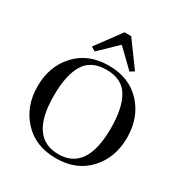

<svg xmlns="http://www.w3.org/2000/svg" viewBox="-209 -1079 1188 1247"><g transform="rotate(30 385.5 -455.0)"><path d="M721 -336Q721 -186 630 -87.5Q539 11 386 11Q233 11 141.5 -87.5Q50 -186 50 -336Q50 -486 141.5 -584.5Q233 -683 386 -683Q539 -683 630 -584.5Q721 -486 721 -336ZM387 -20Q599 -20 599 -336Q599 -488 550.5 -570Q502 -652 386 -652Q270 -652 221 -570.5Q172 -489 172 -336Q172 -20 387 -20ZM227 -735 364 -921H414L550 -735L519 -716L389 -842L258 -716Z"/></g></svg>

Font: Rufina
Style: Regular
Weight: 400
Designer: Martin Sommaruga
Foundry: Martin Sommaruga
Version: Version 1.001